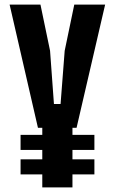

<svg xmlns="http://www.w3.org/2000/svg" viewBox="-20 -820 502 840"><path d="M297 -261V-230H393V-164H297V-123H393V-57H297V0H165V-57H70V-123H165V-164H70V-230H165V-261H146L22 -800H157L199 -598L216 -365H245L263 -598L305 -800H440L315 -261Z"/></svg>

Font: Big Shoulders Display ExtraBold
Style: Regular
Weight: 800
Designer: Patric King
Foundry: XO Type Co
Version: Version 1.000; ttfautohint (v1.8.2)